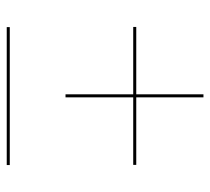

<svg xmlns="http://www.w3.org/2000/svg" viewBox="-47 -583 624 570"><g transform="rotate(90 265.0 -298.0)"><path d="M260 -180.5H269V-381.5H469.5V-390.5H269V-590H260V-390.5H60V-381.5H260ZM60.5 -15V-6H470V-15Z"/></g></svg>

Font: Bodoni* 24pt Medium
Style: Regular
Weight: 500
Version: Version 2.3